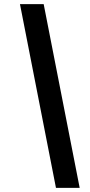

<svg xmlns="http://www.w3.org/2000/svg" viewBox="-20 -760 434 923"><path d="M190 -740 363 143H249L76 -740Z"/></svg>

Font: Inria Sans
Style: Bold Italic
Weight: 700
Italic angle: -10°
Designer: Black Foundry Team
Foundry: Black Foundry
Version: Version 1.2; ttfautohint (v1.8.3)